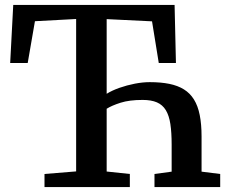

<svg xmlns="http://www.w3.org/2000/svg" viewBox="-20 -763 939 783"><path d="M161.5 0V-53.5L290.5 -64V-685.5L122.5 -676.5L93 -506H21.5L34 -743H692L697.5 -506H627.5L600 -676L415 -685V-380.5Q436.5 -394 467 -404.8Q497.5 -415.5 530 -421.8Q562.5 -428 590.5 -428Q636 -428 670.5 -421Q705 -414 730 -398.5Q755 -383 771 -357.2Q787 -331.5 794.5 -294Q802 -256.5 802 -206.5V-63L878 -53.5V0H610V-53.5L680 -63V-173.5Q680 -222.5 674.8 -257.2Q669.5 -292 656.2 -313.8Q643 -335.5 620 -345.5Q597 -355.5 561.5 -355.5Q507.5 -355.5 471.5 -344Q435.5 -332.5 415 -319.5V-63.5L509.5 -53.5V0Z"/></svg>

Font: Merriweather SemiBold
Style: Regular
Weight: 600
Version: Version 2.100